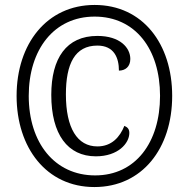

<svg xmlns="http://www.w3.org/2000/svg" viewBox="-20 -745 762 775"><path d="M361 10C554 10 675 -146 675 -358C675 -568 556 -725 362 -725C169 -725 47 -568 47 -358C47 -149 167 10 361 10ZM364 -37C201 -37 96 -168 96 -358C96 -545 198 -678 362 -678C526 -678 626 -547 626 -358C626 -170 527 -37 364 -37ZM367 -114C457 -114 502 -167 502 -208C502 -223 496 -231 482 -237C464 -192 431 -154 373 -154C292 -154 246 -228 246 -364C246 -487 282 -561 373 -561C441 -561 460 -511 460 -460C486 -460 506 -476 506 -507C506 -552 465 -600 373 -600C248 -600 187 -510 187 -362C187 -203 253 -114 367 -114Z"/></svg>

Font: Noto Serif Khmer Condensed
Style: Regular
Weight: 400
Width: 3
Designer: Danh Hong and the Monotype Design Team
Foundry: Monotype Imaging Inc.
Version: Version 2.004